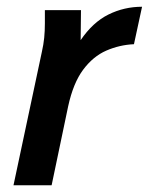

<svg xmlns="http://www.w3.org/2000/svg" viewBox="-20 -549 441 569"><path d="M20 0 104 -395Q109 -417 111 -437Q113 -457 113 -480V-519H220L219 -430Q255 -483 301.5 -506Q348 -529 401 -529L377 -418Q334 -416 295 -399Q256 -382 226.5 -342.5Q197 -303 182 -234L133 0Z"/></svg>

Font: Radio Canada Medium
Style: Italic
Weight: 500
Italic angle: -12°
Designer: Charles Daoud, Etienne Aubert Bonn, Alexandre Saumier Demers, Jacques Le Bailly
Foundry: Radio-Canada
Version: Version 2.104; ttfautohint (v1.8.4.7-5d5b);gftools[0.9.28.de